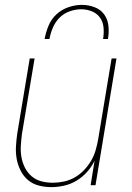

<svg xmlns="http://www.w3.org/2000/svg" viewBox="-20 -760 540 788"><path d="M191 8Q164 8 139 1.5Q114 -5 95 -21Q76 -37 64.5 -60Q53 -83 48.5 -108Q44 -133 45.5 -159.5Q47 -186 51 -213L102 -520H122L70 -210Q67 -186 65.5 -162Q64 -138 68 -115Q72 -92 82.5 -71.5Q93 -51 110 -36.5Q127 -22 149.5 -16Q172 -10 197 -10Q219 -10 242.5 -15Q266 -20 287 -32Q308 -44 325 -62Q342 -80 354 -100.5Q366 -121 372.5 -143.5Q379 -166 383 -189L438 -520H458L372 0H352L368 -100Q356 -75 337 -54Q318 -33 294 -18.5Q270 -4 243 2Q216 8 191 8ZM163 -600Q168 -627 179 -654Q190 -681 211.5 -701Q233 -721 261 -730.5Q289 -740 316 -740Q343 -740 368 -730.5Q393 -721 407.5 -701Q422 -681 425 -654Q428 -627 423 -600H403Q407 -623 405 -646.5Q403 -670 390.5 -687.5Q378 -705 357 -713.5Q336 -722 313 -722Q290 -722 266 -713.5Q242 -705 224.5 -687.5Q207 -670 197 -646.5Q187 -623 183 -600Z"/></svg>

Font: Iosevka SS18 Thin
Style: Italic
Weight: 100
Italic angle: -9°
Monospace: yes
Designer: Belleve Invis
Foundry: Belleve Invis
Version: Version 25.1.1; ttfautohint (v1.8.4)